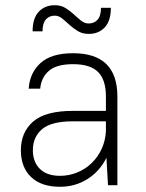

<svg xmlns="http://www.w3.org/2000/svg" viewBox="-20 -710 560 736"><path d="M210 6Q138 6 99 -31.5Q60 -69 60 -134Q60 -203 107 -244Q154 -285 260 -285H386V-340Q386 -404 356 -434Q326 -464 260 -464Q197 -464 167.5 -438.5Q138 -413 134 -370H90Q94 -431 135.5 -468.5Q177 -506 260 -506Q430 -506 430 -340V0H394L388 -105Q362 -53 315 -23.5Q268 6 210 6ZM210 -36Q245 -36 276.5 -49Q308 -62 332 -85.5Q356 -109 370 -140Q384 -171 386 -207V-245H260Q177 -245 141.5 -215Q106 -185 106 -134Q106 -89 133 -62.5Q160 -36 210 -36ZM320 -580Q296 -580 278 -591Q260 -602 246 -615Q232 -628 218.5 -639Q205 -650 190 -650Q169 -650 156 -635.5Q143 -621 143 -590H105Q105 -640 128.5 -665Q152 -690 190 -690Q214 -690 231.5 -679Q249 -668 263 -655Q277 -642 290.5 -631Q304 -620 320 -620Q341 -620 354 -634.5Q367 -649 367 -680H405Q405 -630 381.5 -605Q358 -580 320 -580Z"/></svg>

Font: Retni Sans Light
Style: Regular
Weight: 300
Designer: Vitaly Kuzmin
Foundry: ParaType Ltd.
Version: Version 1.00;March 2, 2019;FontCreator 11.5.0.2425 64-bit; t